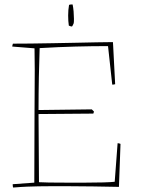

<svg xmlns="http://www.w3.org/2000/svg" viewBox="-20 -836 651 862"><path d="M39 6Q37 2 37 -9L134 -16Q134 -95 134.5 -173Q135 -251 135 -330Q135 -370 135.5 -420.5Q136 -471 136 -523Q136 -575 135 -619L35 -627Q35 -630 36 -633.5Q37 -637 38 -640Q71 -640 117 -640.5Q163 -641 215 -642Q267 -643 318.5 -644Q370 -645 414 -646Q458 -647 487 -647L488 -631L497 -458Q491 -456 484 -456L483 -464L465 -629Q394 -629 319 -627Q244 -625 158 -620Q156 -567 154.5 -492Q153 -417 153 -342L392 -345L402 -335L399 -326L153 -324L155 -18Q167 -17 200 -16.5Q233 -16 276.5 -16Q320 -16 364 -16Q408 -16 443.5 -17Q479 -18 495 -20L508 -193Q515 -193 521 -190L519 -134L516 -53L514 3Q457 2 399 1Q341 0 285 0Q241 0 210 0Q179 0 153.5 0.5Q128 1 101.5 2Q75 3 39 6ZM289 -721Q286 -741 286 -766.5Q286 -792 290 -814Q294 -816 303 -816H306Q309 -802 310.5 -784Q312 -766 312 -751.5Q312 -737 311 -732Q311 -731 307.5 -724Q304 -717 303 -717Q298 -717 289 -721Z"/></svg>

Font: Labrada Thin
Style: Regular
Weight: 100
Designer: Mercedes Jáuregui
Foundry: Omnibus-Type Team
Version: Version 1.000; ttfautohint (v1.8.4.7-5d5b)